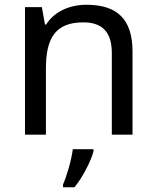

<svg xmlns="http://www.w3.org/2000/svg" viewBox="-20 -566 658 807"><path d="M343 -546C275 -546 209 -519 174 -463H169L156 -536H85V0H173V-278C173 -403 211 -472 330 -472C412 -472 450 -429 450 -343V0H537V-349C537 -487 471 -546 343 -546ZM373 70V61H286C281 104 260 176 245 209V221H293C329 178 364 106 373 70Z"/></svg>

Font: Noto Sans Osage
Style: Regular
Weight: 400
Designer: Monotype Design Team
Foundry: Monotype Imaging Inc.
Version: Version 2.002